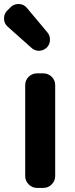

<svg xmlns="http://www.w3.org/2000/svg" viewBox="-43 -918 367 938"><path d="M137.7 0Q114.3 0 97.2 -17.1Q80.1 -34.2 80.1 -57.6V-502Q80.1 -526.4 97.2 -543Q114.3 -559.6 137.7 -559.6H168.9Q192.4 -559.6 209.5 -543Q226.6 -526.4 226.6 -502V-57.6Q226.6 -34.2 209.5 -17.1Q192.4 0 168.9 0ZM185.5 -685.5Q169.9 -670.9 148.4 -669.9Q147.5 -669.9 147.5 -669.9Q127 -669.9 111.3 -683.6L-5.9 -788.1Q-23.4 -803.7 -23.4 -828.1Q-23.4 -850.6 -7.8 -866.2L9.8 -883.8Q25.4 -898.4 46.9 -898.4Q48.8 -898.4 49.8 -898.4Q73.2 -897.5 87.9 -879.9L188.5 -759.8Q201.2 -744.1 201.2 -724.6Q201.2 -701.2 185.5 -685.5Z"/></svg>

Font: Gen Jyuu Gothic Bold
Style: Bold
Weight: 700
Designer: [Source Han Sans]
Ryoko NISHIZUKA  (kana & ideographs); Paul D. Hunt (Latin, Greek & Cyrillic); Wenlong ZHANG  (bopomofo
Version: Version 1.002.20150607